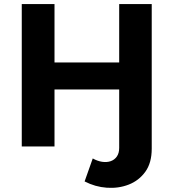

<svg xmlns="http://www.w3.org/2000/svg" viewBox="-20 -720 854 944"><path d="M396 172 436 59Q459 72 482 75.5Q505 79 524 72.5Q543 66 554.5 49.5Q566 33 566 7V-280H248V0H87V-700H248V-413H566V-700H726V11Q726 81 694.5 124.5Q663 168 613 187.5Q563 207 505.5 203Q448 199 396 172Z"/></svg>

Font: MOST Montserrat
Style: Bold
Weight: 700
Designer: Julieta Ulanovsky
Foundry: Julieta Ulanovsky
Version: Version 8.000;March 11, 2024;FontCreator 15.0.0.2926 64-bit